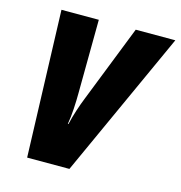

<svg xmlns="http://www.w3.org/2000/svg" viewBox="-106 -809 850 904"><g transform="rotate(15 319.0 -357.0)"><path d="M313 0 638 -714H445L297 -338Q286 -311 274 -274.5Q262 -238 254 -203H251Q257 -237 259.5 -279Q262 -321 262 -356L265 -714H83L107 0Z"/></g></svg>

Font: Noto Sans Display SemiCondensed Black
Style: Italic
Weight: 900
Width: 4
Designer: Monotype Design team
Foundry: Monotype Imaging Inc.
Version: 1.000